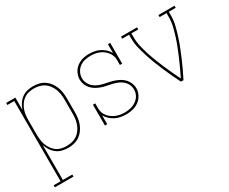

<svg xmlns="http://www.w3.org/2000/svg" viewBox="-113 -881 1725 1448"><g transform="rotate(-30 750.0 -156.5)"><path d="M17 215V197H77V-502H17V-520H97V-413Q105 -438 119.5 -460.5Q134 -483 155 -499Q176 -515 202 -521.5Q228 -528 254 -528Q280 -528 305.5 -522Q331 -516 352.5 -501.5Q374 -487 389.5 -466Q405 -445 414.5 -421Q424 -397 427.5 -371.5Q431 -346 431 -320V-200Q431 -174 427.5 -148.5Q424 -123 414.5 -99Q405 -75 389.5 -54Q374 -33 352.5 -18.5Q331 -4 305.5 2Q280 8 254 8Q228 8 202 1.5Q176 -5 155 -21Q134 -37 119.5 -59.5Q105 -82 97 -107V197H179V215ZM251 -10Q274 -10 297.5 -15.5Q321 -21 340.5 -34Q360 -47 374 -66.5Q388 -86 396.5 -108Q405 -130 408 -153Q411 -176 411 -200V-320Q411 -344 408 -367Q405 -390 396.5 -412Q388 -434 374 -453.5Q360 -473 340.5 -486Q321 -499 297.5 -504.5Q274 -510 251 -510Q228 -510 205 -504.5Q182 -499 163.5 -485.5Q145 -472 131.5 -452.5Q118 -433 110 -411Q102 -389 99.5 -366Q97 -343 97 -320V-200Q97 -177 99.5 -154Q102 -131 110 -109Q118 -87 131.5 -67.5Q145 -48 163.5 -34.5Q182 -21 205 -15.5Q228 -10 251 -10Z M759 8Q735 8 711 3.5Q687 -1 665.5 -12Q644 -23 626 -39.5Q608 -56 597 -77V0H577V-181H597V-136Q597 -117 603.5 -99Q610 -81 622 -66.5Q634 -52 649.5 -41Q665 -30 682.5 -23Q700 -16 718.5 -13Q737 -10 756 -10Q773 -10 790.5 -12.5Q808 -15 824.5 -21Q841 -27 855.5 -37Q870 -47 881 -60.5Q892 -74 897.5 -91Q903 -108 903 -126Q903 -149 893 -170Q883 -191 865.5 -206Q848 -221 827 -229.5Q806 -238 783.5 -243.5Q761 -249 738.5 -253Q716 -257 694.5 -264.5Q673 -272 653 -283.5Q633 -295 617.5 -312Q602 -329 593.5 -350.5Q585 -372 585 -395Q585 -414 591 -432.5Q597 -451 607.5 -467Q618 -483 633.5 -495Q649 -507 667 -514.5Q685 -522 704 -525Q723 -528 742 -528Q766 -528 790 -523.5Q814 -519 835 -508Q856 -497 874 -480.5Q892 -464 903 -443V-520H923V-339H903V-384Q903 -403 896.5 -420.5Q890 -438 878 -453Q866 -468 851 -479Q836 -490 818.5 -497Q801 -504 782.5 -507Q764 -510 745 -510Q720 -510 694.5 -504Q669 -498 648.5 -482.5Q628 -467 616.5 -443.5Q605 -420 605 -395Q605 -372 615 -351Q625 -330 642 -315Q659 -300 680.5 -291Q702 -282 724 -277Q746 -272 768.5 -267.5Q791 -263 813 -255.5Q835 -248 855 -236.5Q875 -225 890 -208.5Q905 -192 914 -170Q923 -148 923 -126Q923 -106 916.5 -87Q910 -68 898.5 -52Q887 -36 871 -24Q855 -12 836.5 -5Q818 2 798 5Q778 8 759 8Z M1239 0Q1220 -37 1202.5 -74.5Q1185 -112 1168.5 -150.5Q1152 -189 1137 -227.5Q1122 -266 1109.5 -305.5Q1097 -345 1087 -385.5Q1077 -426 1077 -468V-502H1017V-520H1157V-502H1097V-468Q1097 -428 1106 -389.5Q1115 -351 1127 -313Q1139 -275 1153.5 -238Q1168 -201 1183.5 -164.5Q1199 -128 1216 -92Q1233 -56 1250 -21Q1267 -56 1284 -92Q1301 -128 1316.5 -164.5Q1332 -201 1346.5 -238Q1361 -275 1373 -313Q1385 -351 1394 -389.5Q1403 -428 1403 -468V-502H1343V-520H1483V-502H1423V-468Q1423 -426 1413 -385.5Q1403 -345 1390.5 -305.5Q1378 -266 1363 -227.5Q1348 -189 1331.5 -150.5Q1315 -112 1297.5 -74.5Q1280 -37 1261 0Z"/></g></svg>

Font: Iosevka Curly Slab Thin
Style: Regular
Weight: 100
Monospace: yes
Designer: Belleve Invis
Foundry: Belleve Invis
Version: Version 22.1.2; ttfautohint (v1.8.4)